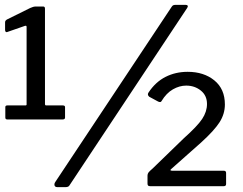

<svg xmlns="http://www.w3.org/2000/svg" viewBox="-20 -770 1003 794"><path d="M249 -327V-284Q249 -276 239 -276H10Q2 -276 2 -284V-327Q2 -334 10 -334H85Q90 -334 90 -338V-658Q90 -662 88.5 -663Q87 -664 83 -663L11 -638L8 -637Q1 -637 1 -647V-677Q1 -682 3 -684.5Q5 -687 8 -689L105 -737Q118 -743 127 -743H159Q166 -743 166 -734V-340Q166 -334 171 -334H240Q249 -334 249 -327ZM269 -6Q266 0 261.5 2Q257 4 249 4H218Q205 4 205 -7Q205 -13 209 -18L690 -742Q693 -747 697 -748.5Q701 -750 708 -750H747Q754 -750 756 -746.5Q758 -743 754 -737ZM740 -198Q796 -248 816 -278Q836 -308 836 -340Q836 -375 810.5 -395.5Q785 -416 750 -416Q722 -416 695 -400.5Q668 -385 648 -352Q645 -345 634 -350L597 -370Q588 -378 594 -387Q623 -431 664.5 -452Q706 -473 756 -473Q823 -473 866.5 -437.5Q910 -402 910 -338Q910 -299 888 -264.5Q866 -230 812 -181L688 -71Q684 -68 685 -66Q686 -64 692 -64H905Q915 -64 915 -55V-9Q915 0 905 0H602Q595 0 592.5 -2.5Q590 -5 590 -11V-44Q590 -51 594 -56.5Q598 -62 611 -73Z"/></svg>

Font: Libre Franklin Medium
Style: Regular
Weight: 500
Designer: Pablo Impallari, Rodrigo Fuenzalida
Foundry: Impallari Type
Version: Version 1.002; ttfautohint (v1.5)